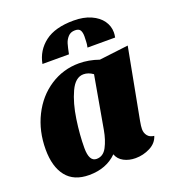

<svg xmlns="http://www.w3.org/2000/svg" viewBox="-138 -848 875 973"><g transform="rotate(-20 299.5 -361.5)"><path d="M507 -107Q507 -86 519 -71Q531 -56 554 -54Q543 -18 506 1Q469 20 427 20Q392 20 364.5 5.5Q337 -9 327 -37Q270 20 177 20Q95 20 54 -32Q13 -84 13 -177Q13 -276 53.5 -357Q94 -438 164.5 -484Q235 -530 320 -530Q373 -530 427 -511L584 -530L512 -149Q507 -122 507 -107ZM323 -470Q279 -470 251.5 -410.5Q224 -351 212 -269Q200 -187 200 -117Q200 -44 240 -44Q276 -44 295.5 -81Q315 -118 324 -169L374 -452Q349 -470 323 -470ZM393 -620 394 -649Q394 -670 387 -682Q380 -694 359 -694Q335 -694 321 -678.5Q307 -663 301.5 -644Q296 -625 289 -590H146Q159 -659 214 -701Q269 -743 369 -743Q423 -743 462 -725.5Q501 -708 521 -679.5Q541 -651 541 -617Q541 -605 538 -590H389Q393 -609 393 -620Z"/></g></svg>

Font: Sansita ExtraBold Italic
Style: Regular
Weight: 800
Italic angle: -11°
Designer: Pablo Cosgaya
Foundry: Omnibus-Type
Version: Version 1.006